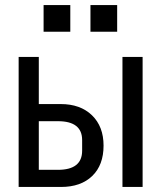

<svg xmlns="http://www.w3.org/2000/svg" viewBox="-20 -742 640 762"><path d="M54 -516H134V-329H221Q299 -329 345 -284.5Q391 -240 391 -164Q391 -87 346 -43.5Q301 0 222 0H54ZM210 -68Q306 -68 306 -144V-186Q306 -261 210 -261H134V-68ZM466 -516H546V0H466ZM445 -722V-616H339V-722ZM259 -722V-616H153V-722Z"/></svg>

Font: iA Writer Mono V
Style: Regular
Weight: 400
Designer: Mike Abbink, Paul van der Laan, Pieter van Rosmalen
Foundry: Bold Monday
Version: Version 2.000